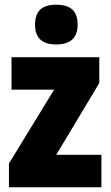

<svg xmlns="http://www.w3.org/2000/svg" viewBox="-20 -796 470 816"><path d="M219 -776C160 -776 129 -751 129 -691C129 -632 162 -607 219 -607C275 -607 310 -632 310 -691C310 -751 278 -776 219 -776ZM411 0V-138H219L402 -443V-553H29V-415H210L18 -101V0Z"/></svg>

Font: Noto Sans Gurmukhi Condensed Black
Style: Regular
Weight: 900
Width: 3
Designer: Jelle Bosma - Monotype Design Team
Foundry: Monotype Imaging Inc.
Version: Version 2.004